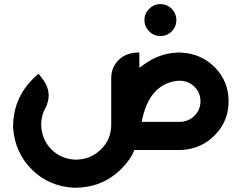

<svg xmlns="http://www.w3.org/2000/svg" viewBox="-20 -717 1165 917"><path d="M822.3 -621.1Q822.3 -589.8 800.3 -567.4Q777.8 -544.9 746.1 -544.9Q714.8 -544.9 692.4 -567.4Q669.9 -589.8 669.9 -621.1Q669.9 -652.3 692.4 -674.8Q714.8 -697.3 746.1 -697.3Q777.8 -697.3 800.3 -674.8Q822.3 -651.9 822.3 -621.1ZM841.8 -134.8Q883.8 -137.7 910.2 -165.5Q937.5 -193.8 937.5 -233.4Q937.5 -272.9 910.2 -301.3Q883.3 -329.1 842.3 -331.5H838.4Q836.4 -331.5 834.2 -331.5Q832 -331.5 829.1 -331.1H827.6Q690.4 -314.9 656.7 -134.8ZM511.2 -346.7Q511.7 -395.5 546.9 -430.7Q582.5 -466.3 645.5 -466.3V-393.6Q646 -393.6 650.4 -396.7Q654.8 -399.9 667 -408.7Q736.8 -459.5 817.9 -465.3Q823.2 -465.8 828.4 -466.1Q833.5 -466.3 838.9 -466.3Q843.8 -466.3 844.7 -465.8H846.2Q942.4 -460.4 1006.8 -394.5Q1071.8 -328.1 1071.8 -233.4Q1071.8 -138.7 1006.8 -72.3Q942.4 -5.9 846.2 -0.5H621.6Q602.1 48.3 555.2 93.8Q465.8 179.7 337.4 179.7H331.5Q212.4 172.4 132.3 92.8Q51.8 13.2 42.5 -106V-110.8Q42.5 -263.7 164.1 -364.7L188 -334Q212.4 -298.3 212.4 -261.2Q212.4 -231.9 197.3 -201.7Q176.8 -165.5 176.8 -122.1V-118.2Q179.7 -51.8 223.1 -5.9Q267.1 39.6 333 45.4H341.3Q410.6 45.4 459.5 -1Q511.2 -49.3 511.2 -121.6Z"/></svg>

Font: DimaKhabar
Style: Bold
Weight: 700
Width: 6
Designer: R.Balvardi
Foundry: Dima Software Group
Version: Version 1.00;November 30, 2018;FontCreator 11.5.0.2427 64-bi